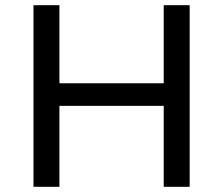

<svg xmlns="http://www.w3.org/2000/svg" viewBox="-20 -720 860 740"><path d="M209 0V-312H611V0H711V-700H611V-399H209V-700H109V0Z"/></svg>

Font: Malon Grotesk Med
Style: Regular
Weight: 500
Designer: Julieta Ulanovsky
Foundry: Julieta Ulanovsky
Version: Version 7.200